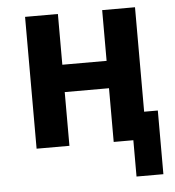

<svg xmlns="http://www.w3.org/2000/svg" viewBox="-50 -577 700 769"><g transform="rotate(-5 300.0 -192.0)"><path d="M468 146V0H389V-216H211V0H79V-530H211V-326H389V-530H521V-110H576V146Z"/></g></svg>

Font: Iosevka Curly XBdEx
Style: Regular
Weight: 800
Width: 7
Monospace: yes
Designer: Belleve Invis
Foundry: Belleve Invis
Version: Version 11.1.0; ttfautohint (v1.8.3)